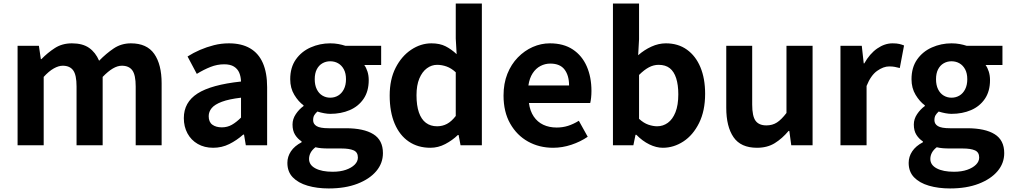

<svg xmlns="http://www.w3.org/2000/svg" viewBox="-20 -818 5690 1081"><path d="M79 0V-560H199L210 -485H213Q248 -521 289 -547.5Q330 -574 385 -574Q445 -574 481.5 -548.5Q518 -523 538 -476Q578 -517 620.5 -545.5Q663 -574 717 -574Q807 -574 848.5 -514.5Q890 -455 890 -349V0H744V-331Q744 -396 725 -422Q706 -448 666 -448Q642 -448 615.5 -432.5Q589 -417 558 -385V0H411V-331Q411 -396 392 -422Q373 -448 333 -448Q310 -448 282.5 -432.5Q255 -417 226 -385V0Z M1180 14Q1131 14 1093.5 -7.5Q1056 -29 1035.5 -67Q1015 -105 1015 -153Q1015 -242 1092 -291.5Q1169 -341 1337 -359Q1336 -387 1327 -408.5Q1318 -430 1297.5 -443Q1277 -456 1242 -456Q1203 -456 1165 -441Q1127 -426 1088 -402L1036 -500Q1069 -521 1106 -537Q1143 -553 1184 -563.5Q1225 -574 1269 -574Q1340 -574 1388 -546Q1436 -518 1460 -463Q1484 -408 1484 -327V0H1364L1354 -60H1349Q1313 -28 1271 -7Q1229 14 1180 14ZM1229 -101Q1260 -101 1285.5 -115.5Q1311 -130 1337 -156V-268Q1269 -260 1229 -245Q1189 -230 1172 -209.5Q1155 -189 1155 -164Q1155 -131 1175.5 -116Q1196 -101 1229 -101Z M1831 243Q1765 243 1712 227.5Q1659 212 1628.5 180.5Q1598 149 1598 99Q1598 64 1618 34Q1638 4 1678 -17V-22Q1656 -36 1641.5 -59Q1627 -82 1627 -117Q1627 -148 1645.5 -175.5Q1664 -203 1689 -221V-225Q1660 -246 1637 -284Q1614 -322 1614 -372Q1614 -438 1645.5 -483Q1677 -528 1729 -551Q1781 -574 1839 -574Q1864 -574 1885.5 -570Q1907 -566 1925 -560H2126V-452H2031Q2042 -437 2049 -415Q2056 -393 2056 -367Q2056 -304 2027 -261.5Q1998 -219 1949 -198Q1900 -177 1839 -177Q1824 -177 1805 -180.5Q1786 -184 1767 -190Q1756 -180 1749.5 -169.5Q1743 -159 1743 -141Q1743 -120 1762.5 -108Q1782 -96 1831 -96H1927Q2028 -96 2082 -62.5Q2136 -29 2136 44Q2136 101 2098.5 145.5Q2061 190 1992.5 216.5Q1924 243 1831 243ZM1839 -268Q1864 -268 1884 -280Q1904 -292 1916 -315.5Q1928 -339 1928 -372Q1928 -405 1916 -427.5Q1904 -450 1884 -461.5Q1864 -473 1839 -473Q1815 -473 1795 -461.5Q1775 -450 1763.5 -427.5Q1752 -405 1752 -372Q1752 -339 1763.5 -315.5Q1775 -292 1795 -280Q1815 -268 1839 -268ZM1853 149Q1896 149 1927.5 138Q1959 127 1977 109Q1995 91 1995 69Q1995 39 1971 28.5Q1947 18 1902 18H1833Q1808 18 1790 16.5Q1772 15 1756 11Q1737 26 1728.5 42.5Q1720 59 1720 77Q1720 111 1756 130Q1792 149 1853 149Z M2403 14Q2333 14 2281.5 -21Q2230 -56 2202 -122Q2174 -188 2174 -280Q2174 -371 2207.5 -436.5Q2241 -502 2295 -538Q2349 -574 2409 -574Q2456 -574 2488.5 -557.5Q2521 -541 2551 -513L2546 -601V-798H2693V0H2573L2562 -58H2558Q2527 -28 2487 -7Q2447 14 2403 14ZM2441 -107Q2471 -107 2496.5 -120.5Q2522 -134 2546 -165V-411Q2521 -434 2494.5 -443.5Q2468 -453 2441 -453Q2410 -453 2383.5 -433.5Q2357 -414 2341 -376Q2325 -338 2325 -282Q2325 -224 2338.5 -185Q2352 -146 2378 -126.5Q2404 -107 2441 -107Z M3094 14Q3016 14 2953 -21Q2890 -56 2852.5 -122Q2815 -188 2815 -280Q2815 -348 2836.5 -402Q2858 -456 2895.5 -494.5Q2933 -533 2979.5 -553.5Q3026 -574 3076 -574Q3153 -574 3205 -539.5Q3257 -505 3283.5 -444.5Q3310 -384 3310 -306Q3310 -286 3308 -267.5Q3306 -249 3303 -238H2958Q2964 -193 2985 -162Q3006 -131 3039 -115.5Q3072 -100 3114 -100Q3148 -100 3178 -109.5Q3208 -119 3239 -138L3289 -48Q3248 -20 3197 -3Q3146 14 3094 14ZM2955 -337H3184Q3184 -393 3158.5 -426.5Q3133 -460 3078 -460Q3049 -460 3023 -446.5Q2997 -433 2979 -405.5Q2961 -378 2955 -337Z M3712 14Q3675 14 3636 -5Q3597 -24 3563 -59H3558L3546 0H3431V-798H3578V-597L3573 -507Q3607 -537 3647.5 -555.5Q3688 -574 3729 -574Q3798 -574 3847.5 -538.5Q3897 -503 3923.5 -439.5Q3950 -376 3950 -290Q3950 -194 3916 -125.5Q3882 -57 3827.5 -21.5Q3773 14 3712 14ZM3680 -107Q3713 -107 3740 -126.5Q3767 -146 3783 -186Q3799 -226 3799 -287Q3799 -340 3787 -377.5Q3775 -415 3751 -434Q3727 -453 3688 -453Q3660 -453 3633.5 -439Q3607 -425 3578 -396V-149Q3604 -125 3630.5 -116Q3657 -107 3680 -107Z M4242 14Q4151 14 4110 -45.5Q4069 -105 4069 -211V-560H4215V-229Q4215 -164 4234 -138Q4253 -112 4295 -112Q4329 -112 4354.5 -128.5Q4380 -145 4408 -182V-560H4555V0H4435L4424 -81H4420Q4384 -38 4342 -12Q4300 14 4242 14Z M4712 0V-560H4832L4843 -461H4846Q4877 -516 4919 -545Q4961 -574 5005 -574Q5029 -574 5043.5 -570.5Q5058 -567 5070 -562L5046 -435Q5030 -439 5017.5 -441.5Q5005 -444 4986 -444Q4954 -444 4918.5 -419Q4883 -394 4859 -334V0Z M5329 243Q5263 243 5210 227.5Q5157 212 5126.5 180.5Q5096 149 5096 99Q5096 64 5116 34Q5136 4 5176 -17V-22Q5154 -36 5139.5 -59Q5125 -82 5125 -117Q5125 -148 5143.5 -175.5Q5162 -203 5187 -221V-225Q5158 -246 5135 -284Q5112 -322 5112 -372Q5112 -438 5143.5 -483Q5175 -528 5227 -551Q5279 -574 5337 -574Q5362 -574 5383.5 -570Q5405 -566 5423 -560H5624V-452H5529Q5540 -437 5547 -415Q5554 -393 5554 -367Q5554 -304 5525 -261.5Q5496 -219 5447 -198Q5398 -177 5337 -177Q5322 -177 5303 -180.5Q5284 -184 5265 -190Q5254 -180 5247.5 -169.5Q5241 -159 5241 -141Q5241 -120 5260.5 -108Q5280 -96 5329 -96H5425Q5526 -96 5580 -62.5Q5634 -29 5634 44Q5634 101 5596.5 145.5Q5559 190 5490.5 216.5Q5422 243 5329 243ZM5337 -268Q5362 -268 5382 -280Q5402 -292 5414 -315.5Q5426 -339 5426 -372Q5426 -405 5414 -427.5Q5402 -450 5382 -461.5Q5362 -473 5337 -473Q5313 -473 5293 -461.5Q5273 -450 5261.5 -427.5Q5250 -405 5250 -372Q5250 -339 5261.5 -315.5Q5273 -292 5293 -280Q5313 -268 5337 -268ZM5351 149Q5394 149 5425.5 138Q5457 127 5475 109Q5493 91 5493 69Q5493 39 5469 28.5Q5445 18 5400 18H5331Q5306 18 5288 16.5Q5270 15 5254 11Q5235 26 5226.5 42.5Q5218 59 5218 77Q5218 111 5254 130Q5290 149 5351 149Z"/></svg>

Font: Noto Sans SC
Style: Bold
Weight: 700
Designer: Ryoko NISHIZUKA  (kana, bopomofo & ideographs); Paul D. Hunt (Latin, Greek & Cyrillic); Sandoll Communications , Soo-you
Foundry: Adobe
Version: Version 2.004-H2;hotconv 1.0.118;makeotfexe 2.5.65603